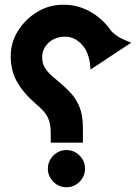

<svg xmlns="http://www.w3.org/2000/svg" viewBox="-20 -786 581 806"><path d="M193 -187V-226Q193 -261 185 -282.5Q177 -304 162 -320Q147 -336 126 -354Q72 -402 48 -449Q24 -496 25 -554Q26 -610 56.5 -658Q87 -706 136.5 -736Q186 -766 243 -766Q284 -767 321 -754Q358 -741 390 -716.5Q422 -692 447 -656Q455 -646 473 -634Q491 -622 531 -607L360 -494Q358 -528 351.5 -548.5Q345 -569 339 -579Q321 -606 300 -619Q279 -632 253 -632Q212 -632 184.5 -607Q157 -582 157 -545Q157 -520 168.5 -501.5Q180 -483 198.5 -467Q217 -451 238 -433Q261 -414 281.5 -390.5Q302 -367 315 -333.5Q328 -300 328 -248V-187ZM259 0Q227 0 204 -23Q181 -46 181 -78Q181 -110 204 -133Q227 -156 259 -156Q291 -156 314 -133Q337 -110 337 -78Q337 -46 314 -23Q291 0 259 0Z"/></svg>

Font: Reem Kufi Fun
Style: Regular
Weight: 400
Designer: Khaled Hosny
Version: Version 1.005